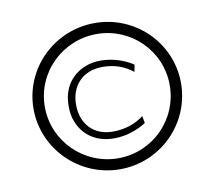

<svg xmlns="http://www.w3.org/2000/svg" viewBox="-58 -529 656 586"><g transform="rotate(-10 269.5 -235.5)"><path d="M41 -236C41 -111 144 -9 270 -9C396 -9 498 -111 498 -236C498 -361 396 -462 270 -462C144 -462 41 -361 41 -236ZM76 -236C76 -343 164 -428 270 -428C376 -428 463 -343 463 -236C463 -129 377 -43 270 -43C164 -43 76 -129 76 -236ZM148 -226C148 -208 150 -193 156 -178C172 -136 210 -105 268 -105C308 -105 343 -119 368 -135L364 -157C339 -138 307 -126 268 -126C208 -126 171 -167 171 -226C171 -286 210 -326 270 -326C309 -326 339 -314 364 -294L368 -316C344 -332 308 -346 268 -346C250 -346 234 -343 219 -337C178 -320 148 -284 148 -226Z"/></g></svg>

Font: Charger Sport
Style: ExLit
Weight: 200
Designer: Jasper
Foundry: Cannot Into Space Fonts
Version: Version 1.1